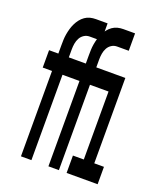

<svg xmlns="http://www.w3.org/2000/svg" viewBox="-136 -824 772 913"><g transform="rotate(20 250.0 -367.5)"><path d="M79 0V-432H32V-520H79V-560Q79 -575 79.5 -589.5Q80 -604 82.5 -618.5Q85 -633 89 -647Q93 -661 99.5 -674.5Q106 -688 115 -699.5Q124 -711 136 -719.5Q148 -728 162 -731.5Q176 -735 191 -735H250V-647H191Q176 -647 163.5 -639Q151 -631 144 -618Q137 -605 134.5 -590Q132 -575 132 -560V-520H231V-432H132V0ZM218 0V-432H171V-520H218V-560Q218 -575 218.5 -589.5Q219 -604 221.5 -618.5Q224 -633 228 -647Q232 -661 238.5 -674.5Q245 -688 254 -699.5Q263 -711 275 -719.5Q287 -728 301 -731.5Q315 -735 330 -735H389V-647H330Q315 -647 302.5 -639Q290 -631 283 -618Q276 -605 273.5 -590Q271 -575 271 -560V-520H370V-432H271V0ZM310 0V-88H365V-432H317V-520H418V-88H467V0Z"/></g></svg>

Font: Iosevka Term Curly Semibold
Style: Regular
Weight: 600
Designer: Belleve Invis
Foundry: Belleve Invis
Version: Version 32.3.0